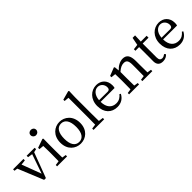

<svg xmlns="http://www.w3.org/2000/svg" viewBox="257 -2114 3432 3432"><g transform="rotate(-45 1972.5 -398.0)"><path d="M543 -519H341V-483L431 -469L304 -103L165 -472L260 -483V-519H-2V-483L60 -474L257 7H302L481 -469L543 -483Z M721 -659C759 -659 791 -688 791 -727C791 -767 759 -794 721 -794C681 -794 650 -767 650 -727C650 -688 681 -659 721 -659ZM769 -46C768 -102 767 -179 767 -230V-377L769 -523L754 -533L586 -474V-441L675 -433C677 -385 678 -349 678 -288V-230C678 -179 677 -102 676 -46L592 -34V0H844V-34Z M1182 14C1310 14 1434 -77 1434 -258C1434 -440 1309 -534 1182 -534C1054 -534 931 -439 931 -258C931 -78 1053 14 1182 14ZM1182 -28C1086 -28 1031 -107 1031 -258C1031 -410 1086 -492 1182 -492C1277 -492 1333 -410 1333 -258C1333 -107 1277 -28 1182 -28Z M1694 -46C1693 -106 1692 -170 1692 -230V-646L1697 -802L1682 -810L1513 -764V-731L1602 -723V-230C1602 -170 1601 -106 1600 -46L1513 -34V0H1782V-34Z M1958 -306C1969 -436 2040 -492 2107 -492C2178 -492 2228 -433 2228 -365C2228 -329 2217 -304 2169 -304ZM2309 -264C2314 -279 2317 -300 2317 -325C2317 -454 2230 -534 2112 -534C1977 -534 1861 -425 1861 -256C1861 -85 1961 14 2108 14C2205 14 2275 -34 2315 -111L2293 -126C2254 -79 2211 -47 2139 -47C2032 -47 1959 -120 1957 -265Z M2922 -46C2921 -101 2920 -177 2920 -230V-335C2920 -476 2873 -534 2780 -534C2712 -534 2639 -495 2583 -433L2574 -523L2559 -533L2405 -473V-440L2492 -431C2494 -387 2495 -349 2495 -287V-230C2495 -179 2494 -102 2493 -46L2412 -34V0H2664V-34L2588 -46C2587 -102 2586 -179 2586 -230V-392C2643 -444 2690 -465 2739 -465C2803 -465 2830 -431 2830 -332V-230C2830 -177 2829 -101 2828 -46L2747 -34V0H2999V-34Z M3364 -67C3335 -46 3315 -36 3289 -36C3250 -36 3226 -60 3226 -118V-471H3374V-519H3227L3233 -670H3170L3141 -522L3043 -510V-471H3136V-205C3136 -164 3135 -140 3135 -114C3135 -26 3181 14 3259 14C3315 14 3358 -7 3386 -42Z M3537 -306C3548 -436 3619 -492 3686 -492C3757 -492 3807 -433 3807 -365C3807 -329 3796 -304 3748 -304ZM3888 -264C3893 -279 3896 -300 3896 -325C3896 -454 3809 -534 3691 -534C3556 -534 3440 -425 3440 -256C3440 -85 3540 14 3687 14C3784 14 3854 -34 3894 -111L3872 -126C3833 -79 3790 -47 3718 -47C3611 -47 3538 -120 3536 -265Z"/></g></svg>

Font: Source Han Serif JP Medium
Style: Regular
Weight: 500
Designer: Ryoko NISHIZUKA 西塚涼子 (kana & ideographs); Frank Grießhammer (Latin, Greek & Cyrillic); Wenlong ZHANG 张文龙 (bopomofo); San
Foundry: Adobe Systems Incorporated
Version: Version 1.001;PS 1.001;hotconv 16.6.54;makeotf.lib2.5.65590